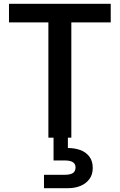

<svg xmlns="http://www.w3.org/2000/svg" viewBox="-20 -720 626 1004"><path d="M233 0V-603H27V-700H559V-603H353V0ZM210 264V194H318Q347 194 361 185Q375 176 375 155Q375 137 361 128Q347 119 318 119H260V-5H335V54Q370 54 399.5 64.5Q429 75 447 98.5Q465 122 465 158Q465 193 447.5 216.5Q430 240 401 252Q372 264 337 264Z"/></svg>

Font: DM Sans 17pt SemiBold
Style: Regular
Weight: 600
Version: Version 4.004;gftools[0.9.30]